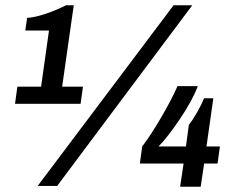

<svg xmlns="http://www.w3.org/2000/svg" viewBox="-20 -706 929 729"><path d="M216 -377H295L286 -312H37L46 -377H136L166 -590H76L83 -638Q113 -640 153 -653.5Q193 -667 231 -686H260ZM639 -686H710L197 0H123ZM582 -150H686L697 -232Q713 -252 729 -280.5Q745 -309 755 -333H790L764 -150H815L806 -85H755L742 3H664L677 -85H511L520 -150Q554 -195 592.5 -261Q631 -327 654 -379H731Q711 -325 663 -254Q615 -183 582 -150Z"/></svg>

Font: Chivo
Style: Bold Italic
Weight: 700
Italic angle: -8.05°
Designer: Hector Gatti
Foundry: Omnibus-Type
Version: Version 1.007